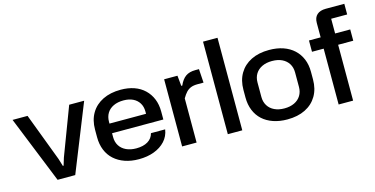

<svg xmlns="http://www.w3.org/2000/svg" viewBox="-74 -1091 2851 1461"><g transform="rotate(-15 1351.5 -360.0)"><path d="M233 0 20 -529H138L281 -151L299 -92H305L323 -151L466 -529H584L372 0Z M873 9Q812 9 763 -8Q714 -25 679 -56.5Q644 -88 625.5 -133.5Q607 -179 607 -235V-295Q607 -370 639.5 -424.5Q672 -479 732 -508.5Q792 -538 873 -538Q932 -538 979 -521.5Q1026 -505 1059.5 -473Q1093 -441 1111 -397Q1129 -353 1129 -298V-235H707V-311H1025L1013 -294V-330Q1013 -368 995.5 -396Q978 -424 947 -439Q916 -454 873 -454Q827 -454 793.5 -438Q760 -422 742.5 -393Q725 -364 725 -325V-204Q725 -166 743 -137Q761 -108 795 -92Q829 -76 874 -76Q930 -76 965.5 -97.5Q1001 -119 1011 -159H1123Q1115 -106 1080.5 -68.5Q1046 -31 992.5 -11Q939 9 873 9Z M1214 0V-529H1319L1327 -447H1335Q1355 -493 1384.5 -514Q1414 -535 1461 -535H1490L1497 -427H1450Q1418 -427 1397 -418.5Q1376 -410 1360 -393Q1344 -376 1328 -348V0Z M1574 0V-729H1688V0Z M2042 9Q1981 9 1931.5 -8Q1882 -25 1847.5 -56.5Q1813 -88 1794.5 -133.5Q1776 -179 1776 -235V-295Q1776 -370 1808.5 -424.5Q1841 -479 1900.5 -508.5Q1960 -538 2042 -538Q2104 -538 2153 -521Q2202 -504 2236.5 -472Q2271 -440 2289.5 -395.5Q2308 -351 2308 -295V-235Q2308 -160 2275.5 -105Q2243 -50 2183.5 -20.5Q2124 9 2042 9ZM2042 -78Q2087 -78 2120.5 -94Q2154 -110 2172 -139.5Q2190 -169 2190 -207V-322Q2190 -361 2172 -390Q2154 -419 2121 -435Q2088 -451 2042 -451Q1997 -451 1963.5 -435Q1930 -419 1912 -390Q1894 -361 1894 -322V-207Q1894 -169 1912 -139.5Q1930 -110 1963.5 -94Q1997 -78 2042 -78Z M2447 0V-440H2355V-529H2447V-643Q2447 -685 2471.5 -707Q2496 -729 2541 -729H2687V-645H2561V-529H2680V-440H2561V0Z"/></g></svg>

Font: Hubot Sans Condensed ExtraLight Medium
Style: Regular
Weight: 500
Version: Version 2.000